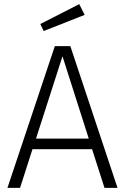

<svg xmlns="http://www.w3.org/2000/svg" viewBox="-20 -908 605 928"><path d="M389 -836 363 -888 175 -792 191 -758ZM485 0H548L320 -685H245L16 0H77L137 -187H425ZM154 -238 282 -636 409 -238Z"/></svg>

Font: FiraGO Light
Style: Regular
Weight: 300
Designer: bBox Type
Foundry: bBox Type GmbH
Version: Version 1.001;PS 001.001;hotconv 1.0.88;makeotf.lib2.5.64775